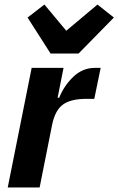

<svg xmlns="http://www.w3.org/2000/svg" viewBox="-20 -823 520 843"><path d="M325 -588H202L101 -746L175 -803L271 -688L408 -803L480 -746ZM154 0H14L119 -525H259L233 -394H240Q260 -445 301 -485Q342 -525 397 -525H422L394 -389H359Q291 -389 256.5 -364Q222 -339 209 -276Z"/></svg>

Font: Aneliza
Style: Bold Italic
Weight: 700
Italic angle: -11.31°
Designer: Mike Abbink, Paul van der Laan, Pieter van Rosmalen
Foundry: Bold Monday
Version: Version 3.0